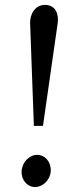

<svg xmlns="http://www.w3.org/2000/svg" viewBox="-20 -736 312 772"><path d="M116.2 -230H152.8L211.9 -642.6C217.3 -678.2 204.1 -716.3 161.1 -716.3C120.1 -716.3 100.1 -678.2 101.1 -642.6ZM128.9 -113.3C98.1 -113.3 68.8 -84 66.9 -47.9C64.9 -12.2 89.8 16.1 121.1 16.1C151.9 16.1 182.1 -12.2 184.1 -47.9C186 -84 162.1 -113.3 128.9 -113.3Z"/></svg>

Font: Lora Italic
Style: Regular
Weight: 400
Italic angle: -3°
Designer: Olga Karpushina, Alexei Vanyashin
Foundry: Cyreal
Version: Version 1.011;PS 001.011;hotconv 1.0.70;makeotf.lib2.5.58329